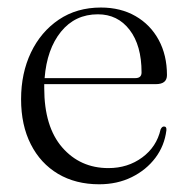

<svg xmlns="http://www.w3.org/2000/svg" viewBox="-20 -479 498 510"><path d="M423.5 -279.5Q423.5 -255.5 394 -255.5H97.5Q97.5 -250 97.5 -245Q97.5 -142.5 145.2 -87.5Q193 -32.5 268 -32.5Q319.5 -32.5 357.8 -60.8Q396 -89 406.5 -135Q410 -143 415.5 -143Q423 -143 422 -133Q417 -92 392.8 -59.8Q368.5 -27.5 330 -8.5Q291.5 10.5 243.5 10.5Q181 10.5 134.2 -17.2Q87.5 -45 61.8 -95.8Q36 -146.5 36 -215.5Q36 -284.5 62.2 -339.5Q88.5 -394.5 136.2 -426.8Q184 -459 248 -459Q300.5 -459 340 -436.2Q379.5 -413.5 401.5 -373Q423.5 -332.5 423.5 -279.5ZM240 -441Q179.5 -441 142 -394.8Q104.5 -348.5 98.5 -271.5H339.5Q356 -271.5 356 -286.5Q356 -358.5 324.2 -399.8Q292.5 -441 240 -441Z"/></svg>

Font: Fraunces 72pt S000 Light
Style: Regular
Weight: 300
Version: Version 1.000; ttfautohint (v1.8.3)